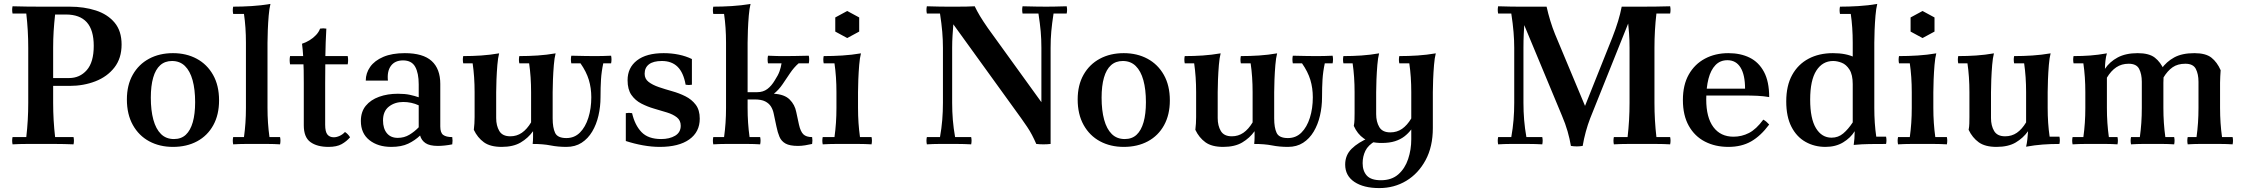

<svg xmlns="http://www.w3.org/2000/svg" viewBox="-20 -734 11431 979"><path d="M44 2Q40 -17 44 -35H114Q119 -78 121.5 -121.5Q124 -165 124 -210V-490Q124 -535 121.5 -578.5Q119 -622 114 -665H44Q40 -684 44 -702Q79 -701 116.5 -700.5Q154 -700 188 -700H335Q409 -700 469 -680.5Q529 -661 564.5 -618.5Q600 -576 600 -507Q600 -437 563.5 -390Q527 -343 466.5 -319.5Q406 -296 335 -296H190V-336H332Q387 -336 422.5 -376.5Q458 -417 458 -500Q458 -581 422.5 -620.5Q387 -660 316 -660H261Q256 -615 253.5 -575Q251 -535 251 -490V-210Q251 -165 253.5 -121.5Q256 -78 261 -35H355Q359 -17 355 2Q303 0 263 0Q223 0 188 0Q154 0 116.5 0Q79 0 44 2Z M857 -423Q821 -423 797 -401.5Q773 -380 761 -338Q749 -296 749 -236Q749 -171 762 -123.5Q775 -76 801 -50.5Q827 -25 867 -25L862 15Q794 15 741 -13.5Q688 -42 657.5 -96.5Q627 -151 627 -227Q627 -300 657 -353Q687 -406 740 -434.5Q793 -463 862 -463ZM867 -25Q904 -25 927.5 -47Q951 -69 963 -111Q975 -153 975 -213Q975 -278 962 -325Q949 -372 923 -397.5Q897 -423 857 -423L862 -463Q930 -463 983 -434.5Q1036 -406 1066.5 -352Q1097 -298 1097 -222Q1097 -149 1067.5 -95.5Q1038 -42 985 -13.5Q932 15 862 15Z M1408 -35Q1412 -17 1408 2Q1376 0 1346.5 0Q1317 0 1289 0Q1261 0 1231.5 0Q1202 0 1169 2Q1165 -17 1169 -35H1224Q1229 -71 1231.5 -107.5Q1234 -144 1234 -184V-516Q1234 -595 1224 -663H1169Q1165 -682 1169 -700Q1214 -700 1263 -703Q1312 -706 1359 -714Q1353 -690 1350 -654Q1347 -618 1345.5 -580.5Q1344 -543 1344 -516V-184Q1344 -144 1346.5 -107.5Q1349 -71 1354 -35Z M1655 15Q1597 15 1563 -9.5Q1529 -34 1529 -95V-310Q1529 -340 1528.5 -375Q1528 -410 1526 -445Q1524 -480 1520 -511Q1539 -517 1558 -528.5Q1577 -540 1591.5 -555.5Q1606 -571 1612 -588Q1628 -591 1644 -588Q1640 -518 1639 -448.5Q1638 -379 1638 -309V-98Q1638 -62 1649.5 -48Q1661 -34 1682 -34Q1696 -34 1711.5 -41Q1727 -48 1739 -61Q1747 -56 1753.5 -49Q1760 -42 1765 -34Q1747 -13 1722 1Q1697 15 1655 15ZM1459 -406Q1455 -428 1459 -448H1753Q1757 -428 1753 -406Z M1975 15Q1907 15 1863.5 -19.5Q1820 -54 1820 -117Q1820 -164 1845 -194.5Q1870 -225 1913 -240.5Q1956 -256 2009 -256Q2045 -256 2070 -250.5Q2095 -245 2115 -238V-197Q2078 -214 2036 -214Q1993 -214 1963 -190.5Q1933 -167 1933 -120Q1933 -79 1952.5 -55Q1972 -31 2008 -31Q2041 -31 2067.5 -47Q2094 -63 2115 -85L2122 -43Q2096 -18 2061.5 -1.5Q2027 15 1975 15ZM2225 -306V-89Q2225 -57 2240 -46Q2255 -35 2286 -35Q2289 -17 2286 2Q2267 6 2247.5 8Q2228 10 2213 10Q2171 10 2150 -4Q2129 -18 2122 -43L2115 -85V-304Q2115 -361 2097 -393.5Q2079 -426 2035 -426Q1994 -426 1973.5 -398.5Q1953 -371 1958 -323H1845Q1845 -361 1867.5 -393Q1890 -425 1934.5 -444Q1979 -463 2044 -463Q2137 -463 2181 -423Q2225 -383 2225 -306Z M2538 15Q2480 15 2447.5 -8.5Q2415 -32 2396 -72Q2398 -87 2399 -104.5Q2400 -122 2400 -137V-264Q2400 -343 2390 -411H2342Q2338 -430 2342 -448Q2389 -448 2433.5 -451Q2478 -454 2525 -462Q2519 -439 2516 -402.5Q2513 -366 2511.5 -328.5Q2510 -291 2510 -264V-132Q2510 -93 2526 -66Q2542 -39 2582 -39Q2615 -39 2641 -57Q2667 -75 2688 -110L2698 -65Q2673 -30 2635 -7.5Q2597 15 2538 15ZM3096 -450Q3100 -431 3096 -411H3056Q3047 -369 3044.5 -329Q3042 -289 3042 -238Q3042 -190 3031.5 -144.5Q3021 -99 2999.5 -63Q2978 -27 2945.5 -6Q2913 15 2868 15Q2825 15 2787 7.5Q2749 0 2696 0Q2698 -17 2698 -33Q2698 -49 2698 -65L2688 -110V-264Q2688 -343 2678 -411H2628Q2624 -430 2628 -448Q2675 -448 2721 -451Q2767 -454 2813 -462Q2807 -439 2804 -402.5Q2801 -366 2799.5 -328.5Q2798 -291 2798 -264V-130Q2798 -83 2810.5 -56.5Q2823 -30 2868 -30Q2909 -30 2937 -58Q2965 -86 2980 -133.5Q2995 -181 2995 -238Q2995 -285 2982.5 -326.5Q2970 -368 2940 -411H2893Q2889 -431 2893 -450Q2931 -449 2964 -448.5Q2997 -448 3015 -448Q3032 -448 3054.5 -448.5Q3077 -449 3096 -450Z M3344 15Q3303 15 3258.5 7Q3214 -1 3171 -15V-157Q3187 -160 3203 -157Q3217 -96 3251 -60.5Q3285 -25 3351 -25Q3394 -25 3422.5 -42Q3451 -59 3451 -93Q3451 -120 3431.5 -135.5Q3412 -151 3381 -160.5Q3350 -170 3315.5 -180Q3281 -190 3250 -206Q3219 -222 3199.5 -250Q3180 -278 3180 -325Q3180 -389 3228 -426Q3276 -463 3364 -463Q3404 -463 3440.5 -455.5Q3477 -448 3508 -433V-302Q3492 -299 3476 -302Q3465 -364 3435 -393.5Q3405 -423 3355 -423Q3311 -423 3289 -406Q3267 -389 3267 -358Q3267 -332 3287 -316.5Q3307 -301 3339 -290Q3371 -279 3407 -269Q3443 -259 3475 -243Q3507 -227 3527.5 -200Q3548 -173 3548 -129Q3548 -61 3494.5 -23Q3441 15 3344 15Z M3617 2Q3613 -17 3617 -35H3672Q3677 -71 3679.5 -107.5Q3682 -144 3682 -184V-516Q3682 -595 3672 -663H3617Q3613 -682 3617 -700Q3662 -700 3711 -703Q3760 -706 3807 -714Q3801 -690 3798 -654Q3795 -618 3793.5 -580.5Q3792 -543 3792 -516V-184Q3792 -144 3794.5 -107.5Q3797 -71 3802 -35H3856Q3860 -17 3856 2Q3824 0 3794.5 0Q3765 0 3737 0Q3709 0 3679.5 0Q3650 0 3617 2ZM4049 10Q4007 10 3985.5 -2Q3964 -14 3954.5 -36.5Q3945 -59 3939 -89L3925 -155Q3921 -175 3911 -191Q3901 -207 3881.5 -217Q3862 -227 3827 -227H3792V-264H3841Q3871 -264 3892.5 -280Q3914 -296 3931 -325Q3948 -351 3955 -371Q3962 -391 3965 -411H3896Q3892 -431 3896 -450Q3924 -449 3938 -448.5Q3952 -448 3960.5 -448Q3969 -448 3982 -448Q4002 -448 4032 -448.5Q4062 -449 4104 -450Q4108 -431 4104 -411H4052Q4028 -390 4008.5 -361Q3989 -332 3970 -304Q3951 -276 3926 -256Q3980 -253 4006.5 -226.5Q4033 -200 4040 -163L4054 -98Q4062 -63 4076.5 -49Q4091 -35 4121 -35Q4124 -18 4121 0Q4104 4 4085 7Q4066 10 4049 10Z M4424 -35Q4428 -17 4424 2Q4390 0 4359 0Q4328 0 4300 0Q4272 0 4241 0Q4210 0 4175 2Q4171 -17 4175 -35H4235Q4240 -71 4242.5 -107.5Q4245 -144 4245 -184V-264Q4245 -343 4235 -411H4180Q4176 -430 4180 -448Q4227 -448 4275 -451Q4323 -454 4370 -462Q4364 -439 4361 -402.5Q4358 -366 4356.5 -328.5Q4355 -291 4355 -264V-184Q4355 -144 4357.5 -107.5Q4360 -71 4365 -35ZM4300 -678 4361 -645V-573L4300 -540L4239 -573V-645Z M5264 0Q5253 -25 5242 -46Q5231 -67 5217.5 -87Q5204 -107 5187 -131L4841 -610L4811 -700Q4833 -700 4859 -700Q4885 -700 4909 -700.5Q4933 -701 4950 -702Q4962 -677 4977 -652Q4992 -627 5017 -591L5290 -213L5337 0Q5319 2 5300.5 2Q5282 2 5264 0ZM4706 2Q4702 -17 4706 -35H4773Q4781 -80 4784.5 -122.5Q4788 -165 4788 -210V-490Q4788 -531 4784.5 -572Q4781 -613 4773 -665H4706Q4702 -684 4706 -702Q4741 -701 4767 -700.5Q4793 -700 4811 -700L4841 -610Q4839 -584 4837 -553.5Q4835 -523 4835 -490V-210Q4835 -165 4838.5 -122.5Q4842 -80 4850 -35H4932Q4936 -17 4932 2Q4894 0 4862 0Q4830 0 4811 0Q4793 0 4767 0Q4741 0 4706 2ZM5337 0 5290 -213V-490Q5290 -535 5286.5 -574Q5283 -613 5275 -665H5194Q5190 -684 5194 -702Q5232 -701 5264 -700.5Q5296 -700 5315 -700Q5332 -700 5358.5 -700.5Q5385 -701 5419 -702Q5423 -684 5419 -665H5352Q5344 -613 5340.5 -574Q5337 -535 5337 -490Z M5705 -423Q5669 -423 5645 -401.5Q5621 -380 5609 -338Q5597 -296 5597 -236Q5597 -171 5610 -123.5Q5623 -76 5649 -50.5Q5675 -25 5715 -25L5710 15Q5642 15 5589 -13.5Q5536 -42 5505.5 -96.5Q5475 -151 5475 -227Q5475 -300 5505 -353Q5535 -406 5588 -434.5Q5641 -463 5710 -463ZM5715 -25Q5752 -25 5775.5 -47Q5799 -69 5811 -111Q5823 -153 5823 -213Q5823 -278 5810 -325Q5797 -372 5771 -397.5Q5745 -423 5705 -423L5710 -463Q5778 -463 5831 -434.5Q5884 -406 5914.5 -352Q5945 -298 5945 -222Q5945 -149 5915.5 -95.5Q5886 -42 5833 -13.5Q5780 15 5710 15Z M6217 15Q6159 15 6126.5 -8.5Q6094 -32 6075 -72Q6077 -87 6078 -104.5Q6079 -122 6079 -137V-264Q6079 -343 6069 -411H6021Q6017 -430 6021 -448Q6068 -448 6112.5 -451Q6157 -454 6204 -462Q6198 -439 6195 -402.5Q6192 -366 6190.5 -328.5Q6189 -291 6189 -264V-132Q6189 -93 6205 -66Q6221 -39 6261 -39Q6294 -39 6320 -57Q6346 -75 6367 -110L6377 -65Q6352 -30 6314 -7.5Q6276 15 6217 15ZM6775 -450Q6779 -431 6775 -411H6735Q6726 -369 6723.5 -329Q6721 -289 6721 -238Q6721 -190 6710.5 -144.5Q6700 -99 6678.5 -63Q6657 -27 6624.5 -6Q6592 15 6547 15Q6504 15 6466 7.5Q6428 0 6375 0Q6377 -17 6377 -33Q6377 -49 6377 -65L6367 -110V-264Q6367 -343 6357 -411H6307Q6303 -430 6307 -448Q6354 -448 6400 -451Q6446 -454 6492 -462Q6486 -439 6483 -402.5Q6480 -366 6478.5 -328.5Q6477 -291 6477 -264V-130Q6477 -83 6489.5 -56.5Q6502 -30 6547 -30Q6588 -30 6616 -58Q6644 -86 6659 -133.5Q6674 -181 6674 -238Q6674 -285 6661.5 -326.5Q6649 -368 6619 -411H6572Q6568 -431 6572 -450Q6610 -449 6643 -448.5Q6676 -448 6694 -448Q6711 -448 6733.5 -448.5Q6756 -449 6775 -450Z M7025 -5Q6967 -5 6934 -28Q6901 -51 6883 -92Q6886 -107 6886.5 -124.5Q6887 -142 6887 -157V-264Q6887 -343 6877 -411H6830Q6826 -430 6830 -448Q6877 -448 6921.5 -451Q6966 -454 7012 -462Q7006 -439 7003 -402.5Q7000 -366 6998.5 -328.5Q6997 -291 6997 -264V-152Q6997 -113 7013 -86Q7029 -59 7069 -59Q7103 -59 7129 -77Q7155 -95 7176 -130V-74Q7161 -54 7141 -38.5Q7121 -23 7093 -14Q7065 -5 7025 -5ZM7115 -448Q7162 -448 7208 -451Q7254 -454 7301 -462Q7295 -439 7292 -402.5Q7289 -366 7287.5 -328.5Q7286 -291 7286 -264V-81Q7286 14 7249 82.5Q7212 151 7150.5 188Q7089 225 7013 225Q6933 225 6886 193.5Q6839 162 6839 105Q6839 57 6872 24.5Q6905 -8 6962 -32L6993 -15Q6956 6 6942 35Q6928 64 6928 98Q6928 138 6949.5 161.5Q6971 185 7021 185Q7076 185 7110 155Q7144 125 7160 77Q7176 29 7176 -24V-264Q7176 -343 7166 -411H7115Q7111 -430 7115 -448Z M7990 10Q7984 -26 7973 -64.5Q7962 -103 7944 -145L7752 -606Q7751 -592 7749.5 -560Q7748 -528 7748 -490V-210Q7748 -165 7751.5 -122.5Q7755 -80 7763 -35H7844Q7848 -17 7844 2Q7807 0 7775 0Q7743 0 7724 0Q7706 0 7680 0Q7654 0 7619 2Q7615 -17 7619 -35H7686Q7694 -80 7697.5 -122.5Q7701 -165 7701 -210V-490Q7701 -528 7697.5 -570.5Q7694 -613 7686 -665H7619Q7615 -684 7619 -702Q7654 -701 7680 -700.5Q7706 -700 7724 -700H7866Q7874 -664 7885 -628Q7896 -592 7909 -560L8062 -194L8201 -542Q8219 -588 8230.5 -626Q8242 -664 8249 -700H8353Q8388 -700 8425 -700.5Q8462 -701 8496 -702Q8500 -684 8496 -665H8426Q8421 -622 8418.5 -578.5Q8416 -535 8416 -490V-210Q8416 -165 8418.5 -121.5Q8421 -78 8426 -35H8496Q8500 -17 8496 2Q8462 0 8425 0Q8388 0 8353 0Q8319 0 8281.5 0Q8244 0 8209 2Q8205 -17 8209 -35H8279Q8284 -78 8286.5 -121.5Q8289 -165 8289 -210V-490Q8289 -528 8286.5 -564Q8284 -600 8282 -614L8088 -130Q8076 -99 8066 -62.5Q8056 -26 8050 10Q8020 15 7990 10Z M8793 15Q8726 15 8673.5 -12Q8621 -39 8591 -92.5Q8561 -146 8561 -224Q8561 -301 8591 -354Q8621 -407 8673.5 -435Q8726 -463 8793 -463Q8855 -463 8901.5 -440Q8948 -417 8974.5 -367.5Q9001 -318 9001 -239Q8972 -244 8941.5 -245.5Q8911 -247 8868 -247H8660V-282H8878Q8878 -352 8855 -389.5Q8832 -427 8788 -427Q8751 -427 8727 -402Q8703 -377 8691.5 -332.5Q8680 -288 8680 -227Q8680 -135 8716.5 -86Q8753 -37 8819 -37Q8861 -37 8898 -56Q8935 -75 8971 -124Q8980 -119 8987 -113Q8994 -107 9001 -99Q8958 -41 8909 -13Q8860 15 8793 15Z M9432 5Q9434 -7 9435.5 -27Q9437 -47 9437 -65L9427 -110V-516Q9427 -595 9417 -663H9362Q9358 -682 9362 -700Q9407 -700 9456.5 -703Q9506 -706 9552 -714Q9546 -690 9543 -654Q9540 -618 9538.5 -580.5Q9537 -543 9537 -516V-184Q9537 -105 9547 -37H9597Q9601 -19 9597 0Q9552 0 9512.5 0.5Q9473 1 9432 5ZM9288 15Q9232 15 9186.5 -10.5Q9141 -36 9114.5 -87.5Q9088 -139 9088 -217Q9088 -297 9118 -351.5Q9148 -406 9201.5 -434.5Q9255 -463 9326 -463Q9393 -463 9436.5 -441.5Q9480 -420 9513 -386L9427 -305Q9427 -353 9410.5 -379Q9394 -405 9371 -414Q9348 -423 9327 -423Q9273 -423 9241.5 -374Q9210 -325 9210 -226Q9210 -129 9239.5 -80.5Q9269 -32 9319 -32Q9353 -32 9378.5 -53.5Q9404 -75 9427 -110L9437 -65Q9416 -31 9378 -8Q9340 15 9288 15Z M9907 -35Q9911 -17 9907 2Q9873 0 9842 0Q9811 0 9783 0Q9755 0 9724 0Q9693 0 9658 2Q9654 -17 9658 -35H9718Q9723 -71 9725.5 -107.5Q9728 -144 9728 -184V-264Q9728 -343 9718 -411H9663Q9659 -430 9663 -448Q9710 -448 9758 -451Q9806 -454 9853 -462Q9847 -439 9844 -402.5Q9841 -366 9839.5 -328.5Q9838 -291 9838 -264V-184Q9838 -144 9840.5 -107.5Q9843 -71 9848 -35ZM9783 -678 9844 -645V-573L9783 -540L9722 -573V-645Z M10311 -110 10321 -65Q10296 -30 10258 -7.5Q10220 15 10160 15Q10102 15 10069.5 -8.5Q10037 -32 10018 -72Q10021 -87 10021.5 -104.5Q10022 -122 10022 -137V-264Q10022 -343 10012 -411H9965Q9961 -430 9965 -448Q10012 -448 10056.5 -451Q10101 -454 10147 -462Q10141 -439 10138 -402.5Q10135 -366 10133.5 -328.5Q10132 -291 10132 -264V-132Q10132 -93 10148 -66Q10164 -39 10204 -39Q10238 -39 10264 -57Q10290 -75 10311 -110ZM10481 -37Q10485 -19 10481 0Q10436 0 10395.5 3Q10355 6 10311 14Q10315 -2 10317.5 -24.5Q10320 -47 10321 -65L10311 -110V-264Q10311 -343 10301 -411H10250Q10246 -430 10250 -448Q10297 -448 10343 -451Q10389 -454 10436 -462Q10430 -439 10427 -402.5Q10424 -366 10422.5 -328.5Q10421 -291 10421 -264V-184Q10421 -105 10431 -37Z M10548 2Q10544 -17 10548 -35H10603Q10608 -71 10610.5 -107.5Q10613 -144 10613 -184V-264Q10613 -343 10603 -411H10553Q10549 -430 10553 -448Q10598 -448 10638 -451Q10678 -454 10723 -462Q10718 -446 10715.5 -423.5Q10713 -401 10713 -383L10723 -338V-184Q10723 -144 10725.5 -107.5Q10728 -71 10733 -35H10777Q10781 -17 10777 2Q10745 0 10720.5 0Q10696 0 10668 0Q10640 0 10610.5 0Q10581 0 10548 2ZM10846 2Q10842 -17 10846 -35H10891Q10896 -71 10898.5 -107.5Q10901 -144 10901 -184V-317Q10901 -356 10887.5 -382.5Q10874 -409 10834 -409Q10798 -409 10771 -391Q10744 -373 10723 -338L10713 -383Q10737 -419 10778 -441Q10819 -463 10880 -463Q10938 -463 10967.5 -440Q10997 -417 11015 -376Q11013 -361 11012 -344Q11011 -327 11011 -312V-184Q11011 -144 11013.5 -107.5Q11016 -71 11021 -35H11066Q11070 -17 11066 2Q11034 0 11009.5 0Q10985 0 10956 0Q10928 0 10903.5 0Q10879 0 10846 2ZM11135 2Q11131 -17 11135 -35H11180Q11185 -71 11187.5 -107.5Q11190 -144 11190 -184V-317Q11190 -356 11176.5 -382.5Q11163 -409 11123 -409Q11084 -409 11058 -391Q11032 -373 11011 -338L11001 -383Q11026 -419 11066 -441Q11106 -463 11169 -463Q11227 -463 11256 -440Q11285 -417 11303 -376Q11302 -361 11301 -344Q11300 -327 11300 -312V-184Q11300 -144 11302.5 -107.5Q11305 -71 11310 -35H11364Q11368 -17 11364 2Q11332 0 11302.5 0Q11273 0 11245 0Q11217 0 11192.5 0Q11168 0 11135 2Z"/></svg>

Font: Poltawski Nowy Medium
Style: Regular
Weight: 500
Version: Version 1.001;gftools[0.9.25]